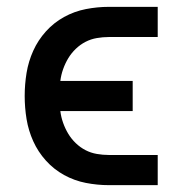

<svg xmlns="http://www.w3.org/2000/svg" viewBox="-20 -540 540 560"><path d="M297 0Q264 0 230.5 -6.5Q197 -13 167 -29.5Q137 -46 114 -71.5Q91 -97 77 -128Q63 -159 57.5 -192.5Q52 -226 52 -260Q52 -294 57.5 -327.5Q63 -361 77 -392Q91 -423 114 -448.5Q137 -474 167 -490.5Q197 -507 230.5 -513.5Q264 -520 297 -520H440V-432H297Q280 -432 262.5 -429Q245 -426 229.5 -418Q214 -410 201 -397.5Q188 -385 179 -370Q170 -355 164 -338Q158 -321 156 -304H367V-216H156Q158 -199 164 -182Q170 -165 179 -150Q188 -135 201 -122.5Q214 -110 229.5 -102Q245 -94 262.5 -91Q280 -88 297 -88H440V0Z"/></svg>

Font: Zed Mono Semibold
Style: Regular
Weight: 600
Monospace: yes
Designer: Belleve Invis
Foundry: Belleve Invis
Version: Version 1.0.0; ttfautohint (v1.8.4)